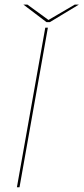

<svg xmlns="http://www.w3.org/2000/svg" viewBox="-20 -792 354 812"><path d="M51.5 0 171.5 -675H182.5L62.5 0ZM176.5 -698.5 79 -772.5H96L185 -707.5L296 -772.5H313.5L191 -698.5Z"/></svg>

Font: Anybody ExtraExpanded Thin
Style: Italic
Weight: 100
Width: 8
Italic angle: -10°
Designer: Tyler Finck
Foundry: Etcetera Type Company
Version: Version 1.010; ttfautohint (v1.8.3) -l 8 -r 50 -G 200 -x 14 